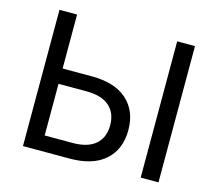

<svg xmlns="http://www.w3.org/2000/svg" viewBox="-101 -841 1101 969"><g transform="rotate(15 449.0 -356.0)"><path d="M95 -712H187V-430H339Q460 -430 524 -372.5Q588 -315 588 -215Q588 -115 524 -57.5Q460 0 339 0H95ZM710 0V-712H803V0ZM332 -350H187V-80H332Q412 -80 452.5 -115.5Q493 -151 493 -215Q493 -279 452.5 -314.5Q412 -350 332 -350Z"/></g></svg>

Font: CST
Style: Regular
Weight: 400
Version: Version 1.00